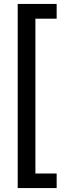

<svg xmlns="http://www.w3.org/2000/svg" viewBox="-20 -753 324 976"><path d="M70 203V-733H268V-658H160V129H268V203Z"/></svg>

Font: MongolianScript
Style: Regular
Weight: 400
Designer: Bolorsoft LLC, NUM
Foundry: Bolorsoft LLC
Version: Version 3.2